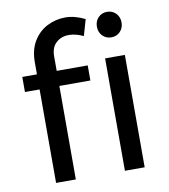

<svg xmlns="http://www.w3.org/2000/svg" viewBox="-83 -819 783 890"><g transform="rotate(-10 308.0 -374.0)"><path d="M202 -580V-511H348V-440H202V0H109V-440H40V-511H109V-568Q109 -626 133.5 -666.5Q158 -707 198 -727.5Q238 -748 284 -748Q328 -748 376 -724L354 -648Q318 -665 286 -665Q250 -665 226 -643Q202 -621 202 -580ZM433 -529H526V0H433ZM537 -680Q537 -654 520.5 -637Q504 -620 479 -620Q454 -620 437.5 -637Q421 -654 421 -680Q421 -706 437.5 -723Q454 -740 479 -740Q504 -740 520.5 -723Q537 -706 537 -680Z"/></g></svg>

Font: Montserrat arm2
Style: Regular
Weight: 400
Designer: Julieta Ulanovsky
Foundry: Julieta Ulanovsky
Version: Version 6.000